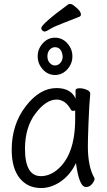

<svg xmlns="http://www.w3.org/2000/svg" viewBox="-20 -930 540 968"><path d="M187 18Q119 18 79 -32Q39 -82 39 -175Q39 -302 109.5 -394Q180 -486 265 -486Q337 -486 361 -433V-475Q361 -485 382 -485Q399 -485 417 -477.5Q435 -470 435 -458Q430 -411 426 -306Q423 -225 423 -193Q423 -91 455 -34L457 -29Q457 -19 444.5 -3Q432 13 414 13Q398 13 387.5 -8.5Q377 -30 371 -60.5Q365 -91 363 -108Q335 -49 287 -15.5Q239 18 187 18ZM186 -42Q228 -42 266 -72Q359 -147 359 -330V-374Q357 -371 347 -371Q341 -371 338 -376Q310 -428 265 -428Q212 -428 159 -358Q106 -288 106 -180Q106 -42 186 -42ZM257 -552Q221 -552 195.5 -580.5Q170 -609 170 -646Q170 -683 195.5 -711.5Q221 -740 257 -740Q294 -740 319.5 -711.5Q345 -683 345 -646Q345 -609 319.5 -580.5Q294 -552 257 -552ZM257 -600Q273 -600 284.5 -613Q296 -626 296 -646Q291 -692 257 -692Q242 -692 230.5 -679.5Q219 -667 219 -646Q219 -626 230.5 -613Q242 -600 257 -600ZM205 -771Q198 -771 193 -776.5Q188 -782 188 -788Q188 -808 324 -908Q327 -910 335 -910Q343 -910 356 -899Q388 -875 388 -856Q388 -850 381 -846Q337 -828 293.5 -811.5Q250 -795 231.5 -783Q213 -771 205 -771Z"/></svg>

Font: LXGW WenKai Mono TC
Style: Regular
Weight: 400
Designer: LXGW / Fontworks Inc.
Foundry: LXGW / Fontworks Inc.
Version: Version 1.330